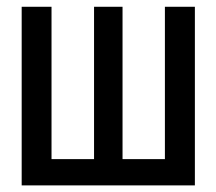

<svg xmlns="http://www.w3.org/2000/svg" viewBox="-20 -561 655 581"><path d="M479 -540.5H569.7V0H45.6V-540.5H135.9V-79.5H264.6V-540.5H350.8V-79.5H479Z"/></svg>

Font: Fira Code Fixed Retina
Style: Regular
Weight: 450
Monospace: yes
Designer: Carrois Corporate, Edenspiekermann AG, Nikita Prokopov
Foundry: Carrois Corporate, Edenspiekermann AG, Nikita Prokopov
Version: Version 5.002